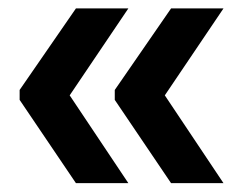

<svg xmlns="http://www.w3.org/2000/svg" viewBox="-20 -466 552 445"><path d="M362 -245 498 -41.5H376.5L246 -234.5V-257.5L376.5 -446.5H498ZM141.5 -245 277.5 -41.5H156L25.5 -234.5V-257.5L156 -446.5H277.5Z"/></svg>

Font: Anek Bangla SemiBold
Style: Regular
Weight: 600
Designer: Sulekha Rajkumar (Bangla), Yesha Goshar (Latin)
Foundry: Ek Type
Version: Version 1.003